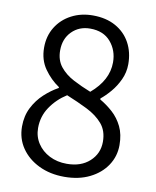

<svg xmlns="http://www.w3.org/2000/svg" viewBox="-85 -808 718 886"><g transform="rotate(10 274.5 -365.0)"><path d="M276.9 13.2Q210 13.2 157.5 -12.2Q105 -37.6 75 -81.5Q44.9 -125.5 44.9 -182.1Q44.9 -231.4 64.9 -270.8Q85 -310.1 116.2 -338.9Q147.5 -367.7 181.2 -386.2V-390.1Q141.1 -417 111.6 -458.7Q82 -500.5 82 -558.1Q82 -612.8 107.9 -654.5Q133.8 -696.3 178.5 -719.7Q223.1 -743.2 278.8 -743.2Q340.8 -743.2 385.5 -718.3Q430.2 -693.4 454.1 -649.7Q478 -606 478 -549.8Q478 -511.7 462.2 -477.3Q446.3 -442.9 423.3 -416Q400.4 -389.2 378.9 -372.1V-367.2Q411.1 -348.6 439.5 -323Q467.8 -297.4 485.4 -261.2Q502.9 -225.1 502.9 -174.8Q502.9 -122.6 474.6 -79.8Q446.3 -37.1 395.5 -12Q344.7 13.2 276.9 13.2ZM327.1 -394Q407.2 -461.9 407.2 -545.9Q407.2 -601.6 373.3 -641.4Q339.4 -681.2 276.9 -681.2Q225.1 -681.2 191.2 -647Q157.2 -612.8 157.2 -558.1Q157.2 -512.7 181.4 -482.4Q205.6 -452.1 244.6 -431.6Q283.7 -411.1 327.1 -394ZM277.8 -47.9Q344.2 -47.9 384.5 -84.7Q424.8 -121.6 424.8 -176.8Q424.8 -228 397 -260.5Q369.1 -293 323.5 -315.7Q277.8 -338.4 225.1 -359.9Q178.7 -330.6 148.9 -286.6Q119.1 -242.7 119.1 -188Q119.1 -147.9 139.9 -116.2Q160.6 -84.5 196.5 -66.2Q232.4 -47.9 277.8 -47.9Z"/></g></svg>

Font: `nÑOS CN Normal
Style: Regular
Weight: 350
Designer: Ryoko NISHIZUKA ?XZm?[P (kana & ideographs); Paul D. Hunt (Latin, Greek & Cyrillic); Wenlong ZHANG _ e??? (bopomofo); Sa
Foundry: Adobe Systems Incorporated
Version: Version 1.004 June 21, 2023